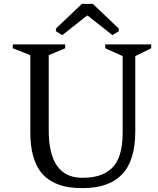

<svg xmlns="http://www.w3.org/2000/svg" viewBox="-20 -949 814 989"><path d="M403.8 -33.2Q453.1 -33.2 489.7 -44.4Q526.4 -55.7 554.7 -81.5Q583 -107.4 597.4 -153.3Q611.8 -199.2 611.8 -265.1V-660.2L522 -700.2V-720.2H758.8V-700.2L676.8 -660.2V-272Q676.8 -123 609.4 -51.5Q542 20 405.8 20Q357.9 20 319.6 12.5Q281.2 4.9 246.1 -14.9Q210.9 -34.7 187.5 -66.2Q164.1 -97.7 150.1 -147.9Q136.2 -198.2 136.2 -265.1V-665L45.9 -700.2V-720.2H315.9V-700.2L231 -665V-277.8Q231 -33.2 403.8 -33.2ZM401.9 -929.2H458L591.8 -801.8V-788.1L559.1 -768.1L432.1 -868.2H427.7L300.8 -768.1L268.1 -788.1V-801.8Z"/></svg>

Font: Amethysta
Style: Regular
Weight: 400
Designer: Konstantin Vinogradov, Alexei Vanyashin
Foundry: Cyreal (www.cyreal.org)
Version: Version 1.003